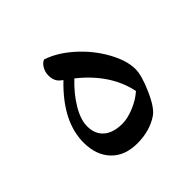

<svg xmlns="http://www.w3.org/2000/svg" viewBox="-128 -598 735 735"><g transform="rotate(-45 240.0 -230.0)"><path d="M80.1 -138.2Q80.1 -252 194.8 -361.8L189.9 -366.2Q166.5 -381.8 166.5 -414.6Q166.5 -433.1 175.5 -449Q184.6 -464.8 198.2 -470.2Q252 -452.6 303.5 -406.5Q355 -360.4 387.5 -302Q419.9 -243.7 419.9 -196.8Q419.9 -162.1 392.8 -101.1Q365.7 -40 339.8 -22.9Q291.5 9.8 224.1 9.8Q156.2 9.8 118.2 -30.3Q80.1 -70.3 80.1 -138.2ZM361.8 -136.2Q337.9 -250.5 229 -336.9Q186 -296.4 159.9 -252.2Q133.8 -208 133.8 -172.9Q133.8 -130.4 160.6 -107.2Q187.5 -84 236.8 -84Q265.1 -84 301 -98.9Q336.9 -113.8 361.8 -136.2Z"/></g></svg>

Font: Droid Arabic Naskh
Style: Regular
Weight: 400
Designer: Pascal Zoghbi
Foundry: Ascender Corporation
Version: Version 1.00